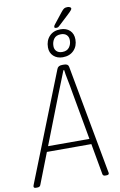

<svg xmlns="http://www.w3.org/2000/svg" viewBox="-123 -1100 723 1161"><g transform="rotate(-10 238.5 -519.5)"><path d="M0 2Q-13 2 -13 -8Q-13 -12 -8 -24L253 -683Q260 -702 285 -702H297Q322 -702 325 -683L447 -21Q448 -17 448.5 -14Q449 -11 449 -8Q449 2 433 2H426Q412 2 410 -10L376 -200H103L29 -10Q25 2 9 2ZM231 -528 116 -233H370L317 -528Q310 -571 302 -609.5Q294 -648 292 -669H287Q279 -648 263.5 -609.5Q248 -571 231 -528ZM298 -747Q263 -747 241 -767.5Q219 -788 219 -821Q219 -863 244 -889.5Q269 -916 312 -916Q348 -916 369.5 -895.5Q391 -875 391 -840Q391 -799 365.5 -773Q340 -747 298 -747ZM300 -779Q329 -779 343 -797.5Q357 -816 357 -841Q357 -862 344.5 -874Q332 -886 310 -886Q280 -886 266.5 -867.5Q253 -849 253 -823Q253 -803 265.5 -791Q278 -779 300 -779ZM290 -929Q278 -929 278 -936Q278 -943 285 -951L338 -1018Q349 -1032 356.5 -1036.5Q364 -1041 377 -1041Q386 -1041 392.5 -1037.5Q399 -1034 399 -1029Q399 -1025 394 -1018.5Q389 -1012 372 -996L314 -942Q307 -935 302.5 -932Q298 -929 290 -929Z"/></g></svg>

Font: Asap Condensed Condensed Thin
Style: Italic
Weight: 100
Width: 3
Italic angle: -6°
Designer: Pablo Cosgaya
Foundry: Omnibus-Type
Version: Version 3.001; ttfautohint (v1.8.4.7-5d5b)